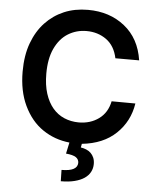

<svg xmlns="http://www.w3.org/2000/svg" viewBox="-62 -789 869 1069"><g transform="rotate(5 372.0 -255.0)"><path d="M318.2 226.6 316.8 163.4Q404.5 163.4 406.2 116.8Q406.2 96.6 389.6 85.4Q372.9 74.2 333.8 70.7L347.3 7.8Q264.2 -0.7 197.8 -45.8Q131 -90.9 91.3 -174.7Q53.3 -255 53.3 -363.6Q53.3 -454.2 78.8 -523.1Q104.4 -592 148.4 -638.8Q193.2 -686.4 252.8 -711.8Q312.5 -737.2 386.4 -737.2Q507.5 -737.2 591.3 -670.5Q675.8 -603.7 694.2 -481.9H561.4Q546.9 -550.8 499.6 -584.9Q452.1 -619 388.5 -619Q332.4 -619 285.9 -590.6Q239.3 -562.1 211.6 -502.8Q185.7 -446.4 185.7 -363.6Q185.7 -299.7 201 -252Q216.3 -204.2 243.3 -172.4Q270.2 -140.6 307.4 -124.6Q344.5 -108.7 388.1 -108.3Q453.8 -108.3 501.1 -142.8Q548.3 -177.2 561.4 -241.5L694.2 -240.8Q678.6 -139.6 606.9 -71.4Q535.9 -3.6 416.9 8.9L413 29.5Q429.3 32 443.9 38Q458.5 44 469.3 54.5Q480.1 65 486.5 79.9Q492.9 94.8 492.9 115.1Q492.9 139.2 482.2 159.6Q471.6 180 449.8 195Q427.9 209.9 395.1 218.2Q362.2 226.6 318.2 226.6Z"/></g></svg>

Font: Linik Sans SemiBold
Style: Regular
Weight: 600
Designer: Fonts by Rasmus Andersson / Changes by Cristiano Sobral with parts from Marc Monis
Foundry: rsms
Version: Version 3.020; ttfautohint (v1.6)